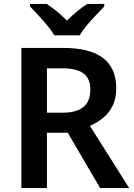

<svg xmlns="http://www.w3.org/2000/svg" viewBox="-20 -958 683 978"><path d="M300 -714Q438 -714 505 -662.5Q572 -611 572 -508Q572 -456 553.5 -419Q535 -382 504.5 -357Q474 -332 438 -317L638 0H490L325 -282H219V0H89V-714ZM296 -610H219V-384H299Q369 -384 404.5 -412.5Q440 -441 440 -502Q440 -558 405.5 -584Q371 -610 296 -610ZM257 -778Q243 -801 221 -828Q199 -855 175 -880.5Q151 -906 133 -925V-938H218Q244 -921 269.5 -900Q295 -879 321 -853Q347 -879 373 -900.5Q399 -922 425 -938H511V-925Q493 -906 468.5 -880.5Q444 -855 421.5 -828Q399 -801 386 -778Z"/></svg>

Font: Noto Sans Canadian Aboriginal SemiBold
Style: Regular
Weight: 600
Designer: Monotype Design Team, Typotheque's Kevin King
Foundry: Monotype Imaging Inc.
Version: Version 2.004; ttfautohint (v1.8.4.7-5d5b)